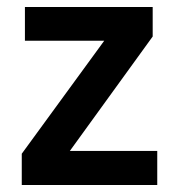

<svg xmlns="http://www.w3.org/2000/svg" viewBox="-20 -527 509 547"><path d="M428 0H42V-89L277 -411H51V-507H415V-423L179 -97H428Z"/></svg>

Font: Hind Vadodara SemiBold
Style: Regular
Weight: 600
Designer: Hitesh Malaviya
Foundry: Indian Type Foundry
Version: Version 1.001;PS 1.0;hotconv 1.0.86;makeotf.lib2.5.63406; tt